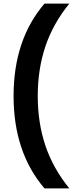

<svg xmlns="http://www.w3.org/2000/svg" viewBox="-20 -828 406 1068"><path d="M55.5 -294Q55.5 -607.5 227.5 -808H365.5Q274.5 -695.5 232.2 -569Q190 -442.5 190 -294Q190 -145.5 232.2 -19Q274.5 107.5 365.5 220H227.5Q55.5 19.5 55.5 -294Z"/></svg>

Font: Encode Sans SemiBold
Style: Regular
Weight: 600
Designer: Multiple Designers
Foundry: Impallari Type
Version: Version 2.000